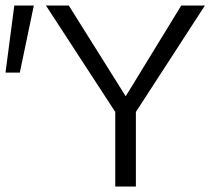

<svg xmlns="http://www.w3.org/2000/svg" viewBox="-30 -678 792 698"><path d="M464 -271V0H389V-271L137 -658H220L427 -328L629 -658H715ZM-10 -414 22 -658H93L42 -414Z"/></svg>

Font: Ysabeau
Style: Regular
Weight: 400
Designer: Christian Thalmann (Catharsis Fonts)
Version: Version 0.003